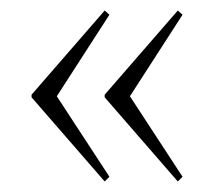

<svg xmlns="http://www.w3.org/2000/svg" viewBox="-20 -408 407 365"><path d="M179 -63 40 -223V-228L179 -388L188 -380L88 -225L188 -72ZM318 -63 179 -223V-228L318 -388L327 -380L227 -225L327 -72Z"/></svg>

Font: Arapey Thin-Display
Style: Regular
Weight: 100
Designer: Eduardo Rodriguez Tunni
Foundry: Eduardo Rodriguez Tunni
Version: Version 4.000